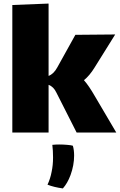

<svg xmlns="http://www.w3.org/2000/svg" viewBox="-20 -707 671 1075"><path d="M631 35H409L296 -188Q280 -222 252 -232V35H49V-679L252 -687V-282Q281 -293 301 -330L402 -512L625 -514L509 -328Q482 -284 450 -258Q477 -228 512 -167ZM311 102Q333 102 356.5 104Q380 106 388 109Q395 133 395 164Q395 218 375 273Q358 319 332 348Q281 341 246 327Q262 293 269 255Q277 218 277 175Q277 136 273 104Q292 102 311 102Z"/></svg>

Font: Lalezar
Style: Regular
Weight: 400
Designer: Borna Izadpanah
Foundry: Borna Izadpanah
Version: Version 1.003;November 28, 2018;FontCreator 11.5.0.2421 64-b